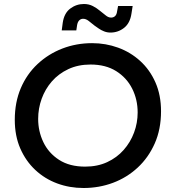

<svg xmlns="http://www.w3.org/2000/svg" viewBox="-20 -929 848 961"><path d="M398 12Q328 12 266 -11Q204 -34 156.5 -78.5Q109 -123 81.5 -186Q54 -249 54 -329Q54 -417 84 -487.5Q114 -558 168 -608.5Q222 -659 292 -686Q362 -713 441 -713Q509 -713 571 -690.5Q633 -668 681.5 -624Q730 -580 758 -516.5Q786 -453 786 -372Q786 -282 754.5 -211Q723 -140 669 -90Q615 -40 545.5 -14Q476 12 398 12ZM406 -95Q468 -95 516.5 -117.5Q565 -140 599 -178.5Q633 -217 651 -265.5Q669 -314 669 -366Q669 -431 641.5 -485.5Q614 -540 561.5 -573Q509 -606 433 -606Q371 -606 322 -583Q273 -560 239.5 -521.5Q206 -483 188.5 -434.5Q171 -386 171 -334Q171 -272 197 -217.5Q223 -163 275.5 -129Q328 -95 406 -95ZM533 -766Q516 -766 501 -772Q486 -778 474.5 -786Q463 -794 453 -801Q437 -814 423.5 -824.5Q410 -835 396 -835Q385 -835 377 -827.5Q369 -820 366 -804L362 -777H289L294 -815Q301 -863 331.5 -886Q362 -909 400 -909Q425 -909 445 -898.5Q465 -888 479 -876Q495 -864 508.5 -852.5Q522 -841 536 -841Q548 -841 556 -848.5Q564 -856 566 -872L571 -899H644L638 -861Q631 -813 601 -789.5Q571 -766 533 -766Z"/></svg>

Font: MuseoModerno Medium
Style: Italic
Weight: 500
Italic angle: -9°
Designer: Pablo Cosgaya, Héctor Gatti, Marcela Romero, and the Authors of The MuseoModerno Project.
Foundry: Omnibus-Type Team
Version: Version 1.003